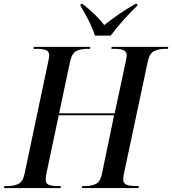

<svg xmlns="http://www.w3.org/2000/svg" viewBox="-45 -951 871 971"><path d="M-25 0 -22 -10H-7Q24 -10 47 -20.5Q70 -31 79 -71L199 -640Q204 -662 204 -671Q204 -690 188.5 -697Q173 -704 140 -704H124L126 -714H412L410 -704H395Q364 -704 341.5 -693Q319 -682 310 -642L254 -378H535L591 -640Q593 -650 594.5 -658Q596 -666 596 -671Q596 -690 580.5 -697Q565 -704 534 -704H518L520 -714H806L804 -704H789Q758 -704 734.5 -692.5Q711 -681 702 -638L582 -74Q578 -54 578 -44Q578 -24 594.5 -17Q611 -10 642 -10H657L655 0H369L371 -10H387Q417 -10 440 -21Q463 -32 471 -74L532 -368H252L189 -70Q188 -64 187 -56Q186 -48 186 -43Q186 -23 201.5 -16.5Q217 -10 248 -10H263L261 0ZM435 -771Q428 -795 415 -823Q402 -851 387.5 -877.5Q373 -904 362 -922L363 -931H373Q407 -904 434.5 -877.5Q462 -851 482 -824Q513 -849 554 -877.5Q595 -906 639 -931H650L649 -922Q614 -888 578 -848Q542 -808 515 -771Z"/></svg>

Font: Noto Serif Display SemiCondensed Medium
Style: Italic
Weight: 500
Width: 4
Italic angle: -12°
Designer: Monotype Design Team
Foundry: Monotype Imaging Inc.
Version: Version 2.009